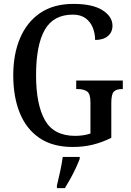

<svg xmlns="http://www.w3.org/2000/svg" viewBox="-20 -744 673 985"><path d="M353 10Q250 10 182.5 -36Q115 -82 81.5 -164.5Q48 -247 48 -358Q48 -466 83 -548.5Q118 -631 186.5 -677.5Q255 -724 357 -724Q455 -724 506 -691.5Q557 -659 557 -612Q557 -579 533.5 -559Q510 -539 468 -539Q468 -571 456.5 -601Q445 -631 419.5 -650Q394 -669 354 -669Q254 -669 209.5 -590.5Q165 -512 165 -358Q165 -208 210.5 -127.5Q256 -47 366 -47Q386 -47 406.5 -50Q427 -53 444 -59V-219Q444 -263 426.5 -275Q409 -287 380 -287H371V-331H610V-287H604Q578 -287 564.5 -274.5Q551 -262 551 -215V-37Q505 -14 457 -2Q409 10 353 10ZM272 208Q280 175 288.5 136Q297 97 302 61H389V71Q381 92 368.5 119Q356 146 341 173Q326 200 313 221H272Z"/></svg>

Font: Noto Serif Tamil Condensed Medium
Style: Regular
Weight: 500
Width: 3
Designer: Indian Type Foundry, Tom Grace, and the Monotype Design Team
Foundry: Monotype Imaging Inc.
Version: Version 2.004; ttfautohint (v1.8.4.7-5d5b)